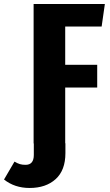

<svg xmlns="http://www.w3.org/2000/svg" viewBox="-121 -713 545 954"><path d="M203 -581V-391H362V-278H203V-1H204V48Q204 133 155.5 177Q107 221 26 221Q-48 221 -101 179L-49 90Q-34 99 -22 102.5Q-10 106 6 106Q47 106 47 57V0H46V-693H400L384 -581Z"/></svg>

Font: Fira Sans Extra Condensed
Style: Bold
Weight: 700
Width: 1
Designer: Carrois Corporate & Edenspiekermann AG
Foundry: Carrois Corporate GbR & Edenspiekermann AG
Version: Version 4.203